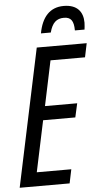

<svg xmlns="http://www.w3.org/2000/svg" viewBox="-61 -954 532 992"><g transform="rotate(-5 205.0 -458.0)"><path d="M179 -785H230C243 -835 266 -855 304 -855C340 -855 355 -835 355 -785H405C406 -796 408 -808 408 -821C408 -877 378 -916 308 -916C236 -916 194 -868 179 -785ZM0 0H259L274 -72H95L151 -337H318L334 -409H167L216 -642H395L410 -714H151Z"/></g></svg>

Font: Noto Sans ExtraCondensed
Style: Italic
Weight: 400
Width: 2
Italic angle: -12°
Designer: Monotype Design Team
Foundry: Monotype Imaging Inc.
Version: Version 2.013